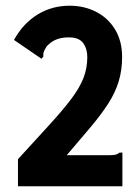

<svg xmlns="http://www.w3.org/2000/svg" viewBox="-20 -653 490 673"><path d="M43 -95Q109 -167 155 -217.5Q201 -268 230 -306.5Q259 -345 272.5 -379.5Q286 -414 286 -453Q286 -482 271.5 -502Q257 -522 221 -522Q197 -522 178.5 -515Q160 -508 144 -491Q135 -477 133 -470Q131 -463 132 -455L126 -447L118 -452L29 -513Q61 -571 111.5 -602Q162 -633 224 -633Q275 -633 317 -611.5Q359 -590 383.5 -549.5Q408 -509 408 -453Q408 -407 396 -367.5Q384 -328 359.5 -290Q335 -252 298.5 -208.5Q262 -165 214 -109H362Q379 -109 386 -111Q393 -113 399 -118H409V0H43Z"/></svg>

Font: Inconsolata SemiCondensed Black
Style: Regular
Weight: 900
Width: 4
Monospace: yes
Designer: Raph Levien, Cyreal, Brenton Simpson
Foundry: Raph Levien, Cyreal, Google
Version: Version 3.001; ttfautohint (v1.8.2.53-6de2)